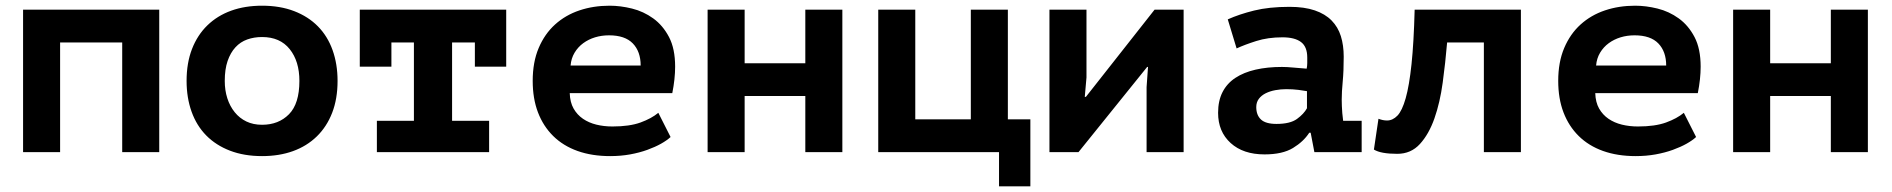

<svg xmlns="http://www.w3.org/2000/svg" viewBox="-20 -534 6640 674"><path d="M409 -385H191V0H61V-500H539V0H409Z M635 -250Q635 -313 654 -362Q673 -411 708 -445Q743 -479 791.5 -496.5Q840 -514 900 -514Q963 -514 1012.5 -495Q1062 -476 1096 -441.5Q1130 -407 1147.5 -358Q1165 -309 1165 -250Q1165 -187 1146 -138Q1127 -89 1092 -55Q1057 -21 1008.5 -3.5Q960 14 900 14Q837 14 787.5 -5Q738 -24 704 -58.5Q670 -93 652.5 -142Q635 -191 635 -250ZM769 -250Q769 -217 778 -189Q787 -161 804 -140Q821 -119 845 -107.5Q869 -96 900 -96Q958 -96 994.5 -133Q1031 -170 1031 -250Q1031 -319 997 -361.5Q963 -404 900 -404Q872 -404 848 -395.5Q824 -387 806.5 -368Q789 -349 779 -320Q769 -291 769 -250Z M1303 -110H1433V-385H1354V-300H1243V-500H1757V-300H1647V-385H1567V-110H1697V0H1303Z M2334 -53Q2321 -41 2300.5 -29.5Q2280 -18 2252.5 -8Q2225 2 2192 8Q2159 14 2122 14Q2058 14 2007.5 -4Q1957 -22 1922 -56.5Q1887 -91 1868.5 -139.5Q1850 -188 1850 -250Q1850 -316 1871 -365.5Q1892 -415 1928.5 -448Q1965 -481 2014 -497.5Q2063 -514 2120 -514Q2158 -514 2198.5 -504Q2239 -494 2273 -469.5Q2307 -445 2328.5 -404Q2350 -363 2350 -300Q2350 -257 2340 -207H1980Q1981 -175 1993.5 -153Q2006 -131 2026.5 -117Q2047 -103 2073.5 -96.5Q2100 -90 2130 -90Q2190 -90 2228.5 -104Q2267 -118 2291 -138ZM2118 -410Q2092 -410 2069 -403Q2046 -396 2027.5 -382.5Q2009 -369 1997 -349Q1985 -329 1983 -304H2229Q2229 -353 2201.5 -381.5Q2174 -410 2118 -410Z M2807 -197H2594V0H2464V-500H2594V-312H2807V-500H2937V0H2807Z M3597 120H3487V0H3063V-500H3193V-115H3388V-500H3518V-115H3597Z M4005 -228 4010 -299H4007L3766 0H3664V-500H3794V-262L3788 -194H3792L4033 -500H4135V0H4005Z M4290 -466Q4330 -484 4382.5 -497Q4435 -510 4507 -510Q4559 -510 4595.5 -497.5Q4632 -485 4654.5 -462Q4677 -439 4687 -407Q4697 -375 4697 -335Q4697 -284 4693.5 -248Q4690 -212 4690 -184Q4690 -163 4692 -137Q4694 -123 4695 -110H4760V0H4594L4581 -68H4576Q4556 -37 4519 -14.5Q4482 8 4419 8Q4344 8 4300 -32Q4256 -72 4256 -138Q4256 -180 4271.5 -210.5Q4287 -241 4316.5 -260.5Q4346 -280 4387.5 -289.5Q4429 -299 4480 -299Q4498 -299 4518 -297Q4538 -295 4567 -293Q4569 -303 4569 -313V-332Q4569 -370 4547 -386.5Q4525 -403 4482 -403Q4431 -403 4390 -390Q4349 -377 4321 -364ZM4461 -99Q4509 -99 4533 -116.5Q4557 -134 4568 -154V-214Q4558 -216 4538 -218.5Q4518 -221 4495 -221Q4476 -221 4457 -217.5Q4438 -214 4423 -206.5Q4408 -199 4399 -187Q4390 -175 4390 -158Q4390 -130 4406.5 -114.5Q4423 -99 4461 -99Z M5189 -385H5060Q5054 -314 5044.5 -244Q5035 -174 5015.5 -118.5Q4996 -63 4964.5 -28.5Q4933 6 4885 6Q4827 6 4803 -9L4819 -117Q4835 -111 4849 -111Q4869 -111 4885.5 -128Q4902 -145 4914.5 -189Q4927 -233 4935 -308.5Q4943 -384 4946 -500H5319V0H5189Z M5934 -53Q5921 -41 5900.5 -29.5Q5880 -18 5852.5 -8Q5825 2 5792 8Q5759 14 5722 14Q5658 14 5607.5 -4Q5557 -22 5522 -56.5Q5487 -91 5468.5 -139.5Q5450 -188 5450 -250Q5450 -316 5471 -365.5Q5492 -415 5528.5 -448Q5565 -481 5614 -497.5Q5663 -514 5720 -514Q5758 -514 5798.5 -504Q5839 -494 5873 -469.5Q5907 -445 5928.5 -404Q5950 -363 5950 -300Q5950 -257 5940 -207H5580Q5581 -175 5593.5 -153Q5606 -131 5626.5 -117Q5647 -103 5673.5 -96.5Q5700 -90 5730 -90Q5790 -90 5828.5 -104Q5867 -118 5891 -138ZM5718 -410Q5692 -410 5669 -403Q5646 -396 5627.5 -382.5Q5609 -369 5597 -349Q5585 -329 5583 -304H5829Q5829 -353 5801.5 -381.5Q5774 -410 5718 -410Z M6407 -197H6194V0H6064V-500H6194V-312H6407V-500H6537V0H6407Z"/></svg>

Font: PT Mono
Style: Bold
Weight: 700
Monospace: yes
Designer: A.Korolkova, I.Chaeva
Foundry: ParaType Ltd
Version: Version 1.000 OFL